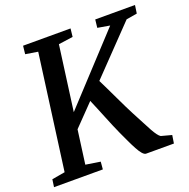

<svg xmlns="http://www.w3.org/2000/svg" viewBox="-134 -869 978 994"><g transform="rotate(-20 355.0 -371.5)"><path d="M-3 0 3 -41.5 75 -54 160 -687 92 -698 97 -743H358.5L353.5 -698L274 -687L226 -330L556.5 -687L489.5 -698.5L494.5 -743H713.5L707 -698L647.5 -688L405.5 -436.5Q416.5 -415 430.2 -386Q444 -357 458.8 -326.2Q473.5 -295.5 487 -267.5Q500.5 -239.5 511 -220Q530.5 -183.5 544.8 -155.8Q559 -128 570 -108.2Q581 -88.5 589.8 -76.8Q598.5 -65 606.5 -60L664.5 -44.5L657.5 0H503.5Q494 -1 483.5 -13.5Q473 -26 461.8 -46.8Q450.5 -67.5 438.2 -93.8Q426 -120 413 -148Q403 -169.5 392 -196Q381 -222.5 369.5 -250.5Q358 -278.5 347 -305.5Q336 -332.5 326 -355.5L214 -240L189 -54L269.5 -41.5L266 0Z"/></g></svg>

Font: Merriweather 20pt Medium
Style: Italic
Weight: 500
Italic angle: -7.8°
Version: Version 2.101